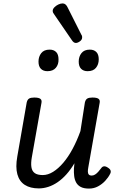

<svg xmlns="http://www.w3.org/2000/svg" viewBox="-20 -1085 686 1122"><path d="M207 16Q157 16 125 -4.5Q93 -25 81.5 -66.5Q70 -108 81 -170L136 -486Q140 -503 150 -509Q160 -515 180 -515Q207 -515 216.5 -507Q226 -499 222 -482L166 -166Q160 -132 163.5 -108.5Q167 -85 183 -73.5Q199 -62 230 -62Q260 -62 290.5 -81Q321 -100 350 -134Q379 -168 404.5 -215.5Q430 -263 450 -319L476 -486Q480 -503 490 -509Q500 -515 520 -515Q547 -515 556.5 -507Q566 -499 562 -482L496 -107Q493 -92 493.5 -81Q494 -70 499.5 -64.5Q505 -59 515 -59Q526 -59 535.5 -65Q545 -71 554 -81Q563 -91 572 -103Q578 -112 588 -113Q598 -114 611 -105Q624 -97 626.5 -87.5Q629 -78 623 -68Q613 -48 595 -28.5Q577 -9 553 4Q529 17 500 17Q470 17 452 7.5Q434 -2 425 -18.5Q416 -35 413.5 -56Q411 -77 412 -100L415 -131Q393 -94 368.5 -66.5Q344 -39 317 -20.5Q290 -2 262 7Q234 16 207 16ZM257 -669Q233 -669 219 -683Q205 -697 205 -725Q205 -754 221 -774.5Q237 -795 270 -795Q294 -795 308 -781Q322 -767 322 -738Q323 -709 306.5 -689Q290 -669 257 -669ZM492 -669Q468 -669 454 -683Q440 -697 440 -725Q440 -754 456 -774.5Q472 -795 505 -795Q529 -795 543 -781Q557 -767 557 -738Q557 -709 541 -689Q525 -669 492 -669ZM423 -834Q417 -834 411 -838Q405 -842 398 -853L298 -999Q293 -1006 290.5 -1010.5Q288 -1015 288 -1022Q288 -1032 297.5 -1042Q307 -1052 320.5 -1058.5Q334 -1065 346 -1065Q365 -1065 376 -1040L455 -883Q459 -877 459.5 -873.5Q460 -870 460 -866Q460 -853 447 -843.5Q434 -834 423 -834Z"/></svg>

Font: Playwrite ZA
Style: Regular
Weight: 400
Designer: Veronika Burian, José Scaglione
Foundry: TypeTogether
Version: Version 1.002